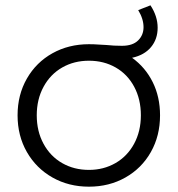

<svg xmlns="http://www.w3.org/2000/svg" viewBox="-20 -696 667 721"><path d="M581 -263Q581 -186 546.5 -125Q512 -64 451 -29.5Q390 5 314 5Q238 5 177 -29.5Q116 -64 81 -125Q46 -186 46 -263Q46 -340 81 -401Q116 -462 177 -496Q238 -530 314 -530Q334 -530 353 -528.5Q372 -527 380 -527Q407 -524 438 -524Q478 -524 498.5 -544Q519 -564 519 -594Q519 -625 499 -658L545 -676Q572 -635 572 -592Q572 -549 547 -519Q522 -489 476 -479Q526 -443 553.5 -387.5Q581 -332 581 -263ZM314 -58Q369 -58 413.5 -83.5Q458 -109 483.5 -156Q509 -203 509 -263Q509 -323 484 -370Q459 -417 414.5 -442.5Q370 -468 314 -468Q258 -468 213.5 -442.5Q169 -417 143.5 -370Q118 -323 118 -263Q118 -203 143.5 -156Q169 -109 213.5 -83.5Q258 -58 314 -58Z"/></svg>

Font: APTA Sans Regular
Style: Regular
Weight: 400
Version: Version 7.200